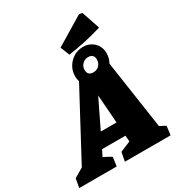

<svg xmlns="http://www.w3.org/2000/svg" viewBox="-326 -1216 1250 1363"><g transform="rotate(-30 299.5 -535.0)"><path d="M628 -98Q640 -92 652.5 -86Q665 -80 676 -73L667 0H292L306 -73L392 -109L388 -158H196L171 -107Q188 -100 204 -91Q220 -82 235 -73L225 0H-82L-69 -73L7 -118L297 -660H545ZM251 -271H380L363 -502ZM413 -580Q359 -580 324 -615Q289 -650 289 -702Q289 -744 309.5 -778.5Q330 -813 364.5 -834Q399 -855 440 -855Q494 -855 529.5 -820.5Q565 -786 565 -733Q565 -691 544.5 -656.5Q524 -622 489.5 -601Q455 -580 413 -580ZM417 -661Q446 -661 464.5 -680.5Q483 -700 483 -728Q483 -774 436 -774Q409 -774 389.5 -754.5Q370 -735 370 -707Q370 -661 417 -661ZM331.3 -854.7 301.4 -929.6 533.2 -1069.7 558.9 -1066 609.6 -916.5Q539.9 -895 470.7 -880Q401.4 -865 331.3 -854.7Z"/></g></svg>

Font: Piazzolla SC Black
Style: Italic
Weight: 900
Italic angle: -11.3°
Designer: Juan Pablo del Peral
Foundry: Huerta Tipografica
Version: Version 1.330